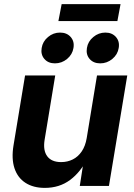

<svg xmlns="http://www.w3.org/2000/svg" viewBox="-20 -891 643 920"><path d="M194.8 9.3Q139.6 9.3 102.1 -14.9Q64.5 -39.1 49.3 -85Q34.2 -130.9 44.9 -195.3L100.1 -529.3H244.6L193.8 -221.2Q185.5 -170.4 206.3 -142.3Q227.1 -114.3 272.9 -114.3Q303.2 -114.3 328.6 -127Q354 -139.6 371.6 -165.5Q389.2 -191.4 395.5 -229.5L444.8 -529.3H589.8L502 0H362.3L383.3 -135.3H400.9Q366.7 -66.4 315.7 -28.6Q264.6 9.3 194.8 9.3ZM460.4 -587.4Q427.7 -587.4 409.4 -608.6Q391.1 -629.9 396.5 -661.1Q401.4 -692.4 427 -713.6Q452.6 -734.9 484.9 -734.9Q517.1 -734.9 535.6 -713.6Q554.2 -692.4 548.8 -661.1Q543.9 -629.9 518.3 -608.6Q492.7 -587.4 460.4 -587.4ZM243.2 -587.4Q210.9 -587.4 192.6 -608.6Q174.3 -629.9 179.7 -661.1Q184.6 -692.4 210 -713.6Q235.4 -734.9 267.6 -734.9Q300.3 -734.9 318.8 -713.6Q337.4 -692.4 332 -661.1Q327.1 -629.9 301.5 -608.6Q275.9 -587.4 243.2 -587.4ZM557.6 -871.1 542.5 -790H259.8L275.4 -871.1Z"/></svg>

Font: Inter 24pt
Style: Bold Italic
Weight: 700
Italic angle: -9.3988°
Version: Version 4.001;git-66647c0bb